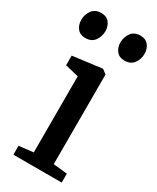

<svg xmlns="http://www.w3.org/2000/svg" viewBox="-210 -848 743 907"><g transform="rotate(30 162.0 -394.0)"><path d="M33 0V-48.5L111 -57.5V-472.5L37.5 -490.5V-543L194 -563H197.5L220.5 -545.5V-56.5L296.5 -48.5V0ZM50.5 -647Q22 -647 7 -666.2Q-8 -685.5 -8 -712Q-8 -741.5 8.8 -764.5Q25.5 -787.5 58.5 -787.5H59.5Q88 -787.5 103 -768.2Q118 -749 118 -722.5Q118 -693 101.2 -670Q84.5 -647 51.5 -647ZM264 -647Q235.5 -647 220.5 -666.2Q205.5 -685.5 205.5 -712Q205.5 -741.5 222.2 -764.5Q239 -787.5 272 -787.5H273Q301.5 -787.5 316.5 -768.2Q331.5 -749 331.5 -722.5Q331.5 -693 314.8 -670Q298 -647 265 -647Z"/></g></svg>

Font: Merriweather 28pt Medium
Style: Regular
Weight: 500
Version: Version 2.100